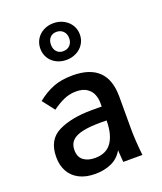

<svg xmlns="http://www.w3.org/2000/svg" viewBox="-158 -973 916 1084"><g transform="rotate(-20 300.0 -430.5)"><path d="M50 -154.5Q50 -258.5 128.5 -297Q207 -335.5 328.5 -335.5H389V-358.5Q389 -382 380.2 -406Q371.5 -430 347.5 -447.5Q323.5 -465 281.5 -465Q242 -465 207.8 -449.8Q173.5 -434.5 137 -408L81 -480.5Q126.5 -517.5 175.8 -537.2Q225 -557 293.5 -557Q501.5 -557 501.5 -354.5V-157.5Q501.5 -95 511.5 0H396.5L392 -60.5L391.5 -72Q367 -29 324 -9.5Q281 10 226 10Q170 10 130.2 -10.5Q90.5 -31 70.2 -68Q50 -105 50 -154.5ZM388 -252 354.5 -252.5Q286 -252.5 243.5 -243Q201 -233.5 180.5 -212.8Q160 -192 160 -157Q160 -115 186.2 -95Q212.5 -75 255.5 -75Q323.5 -75 355.8 -121.8Q388 -168.5 388 -252ZM175 -760.5Q175 -791.5 190.2 -816.8Q205.5 -842 232.5 -856.5Q259.5 -871 293 -871Q326 -871 353.5 -856.5Q381 -842 396.8 -816.8Q412.5 -791.5 412.5 -760.5Q412.5 -729.5 396.8 -704.2Q381 -679 353.5 -664.8Q326 -650.5 293 -650.5Q259.5 -650.5 232.5 -664.8Q205.5 -679 190.2 -704Q175 -729 175 -760.5ZM348.5 -761.5Q348.5 -787 333 -803Q317.5 -819 292 -819Q268 -819 253.5 -803Q239 -787 239 -761.5Q239 -735 253.5 -719Q268 -703 292 -703Q317.5 -703 333 -719Q348.5 -735 348.5 -761.5Z"/></g></svg>

Font: JuliaMono SemiBold
Style: Regular
Weight: 600
Monospace: yes
Designer: cormullion
Foundry: corm
Version: Version 0.055; ttfautohint (v1.8.4)